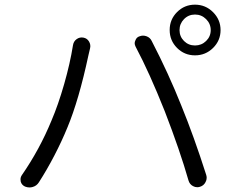

<svg xmlns="http://www.w3.org/2000/svg" viewBox="-20 -824 1050 836"><path d="M829.1 -626Q857.4 -626 877.4 -645.5Q897.5 -665 897.5 -692.9Q897.5 -720.7 877.4 -740.7Q857.4 -760.7 829.1 -760.7Q800.8 -760.7 781.2 -740.7Q761.7 -720.7 761.7 -692.9Q761.7 -665 781.2 -645.5Q800.8 -626 829.1 -626ZM829.1 -803.7Q875 -803.7 907.7 -771Q940.4 -738.3 940.4 -692.9Q940.4 -647.5 907.7 -615.2Q875 -583 829.1 -583Q783.2 -583 751 -615.2Q718.8 -647.5 718.8 -693.4Q718.8 -739.3 751 -771.5Q783.2 -803.7 829.1 -803.7ZM204.1 -298.8Q233.4 -367.2 259.3 -457.5Q285.2 -547.9 297.9 -627.9Q300.8 -644.5 314 -653.8Q327.1 -663.1 343.3 -660.2Q359.4 -657.2 367.7 -643.1Q376 -628.9 372.1 -613.3Q372.1 -611.3 365.2 -584Q323.2 -387.7 273.4 -268.6Q249 -209 216.8 -147Q184.6 -85 149.4 -30.3Q139.6 -14.6 122.1 -9.8Q115.2 -7.8 108.4 -7.8Q98.6 -7.8 88.9 -11.7Q74.2 -18.6 70.3 -33.2Q69.3 -38.1 69.3 -43Q69.3 -52.7 75.2 -61.5Q152.3 -172.9 204.1 -298.8ZM697.3 -339.8Q630.9 -506.8 570.3 -621.1Q566.4 -628.9 566.4 -635.7Q566.4 -641.6 569.3 -647.5Q574.2 -662.1 587.9 -666Q595.7 -668.9 602.5 -668.9Q610.4 -668.9 618.2 -666Q633.8 -660.2 640.6 -645.5Q713.9 -503.9 769.5 -364.3Q824.2 -230.5 877.9 -62.5Q879.9 -55.7 879.9 -49.8Q879.9 -40 875 -31.2Q867.2 -15.6 850.6 -10.7Q844.7 -8.8 838.9 -8.8Q829.1 -8.8 820.3 -13.7Q805.7 -21.5 800.8 -38.1Q763.7 -168 697.3 -339.8Z"/></svg>

Font: Gen Jyuu Gothic P Normal
Style: Regular
Weight: 300
Designer: [Source Han Sans]
Ryoko NISHIZUKA  (kana & ideographs); Paul D. Hunt (Latin, Greek & Cyrillic); Wenlong ZHANG  (bopomofo
Version: Version 1.002.20150607